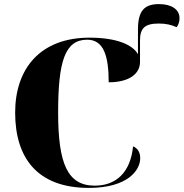

<svg xmlns="http://www.w3.org/2000/svg" viewBox="-20 -908 897 938"><path d="M414 10C606 10 665 -78 665 -135C665 -165 652 -184 630 -193C618 -68 549 -1 443 -1C310 -1 264 -108 264 -358C264 -608 297 -714 406 -714C486 -714 511 -636 511 -506C615 -506 664 -550 664 -605V-710C664 -771 688 -793 756 -793C790 -793 817 -787 843 -775C852 -787 857 -802 857 -819C857 -862 818 -888 757 -888C683 -888 654 -853 654 -763V-643C628 -690 549 -724 417 -724C178 -724 54 -574 54 -358C54 -137 162 10 414 10Z"/></svg>

Font: Noto Serif Display Black
Style: Regular
Weight: 900
Designer: Monotype Design Team
Foundry: Monotype Imaging Inc.
Version: Version 2.009